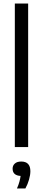

<svg xmlns="http://www.w3.org/2000/svg" viewBox="-20 -828 242 1081"><path d="M63.5 0V-808H138.5V0ZM75.5 233Q85 211.5 89.5 194.5Q94 177.5 96 162.5Q51 160 51 121.5Q51 104 63.5 92.8Q76 81.5 99.5 81.5Q151 81.5 151 136Q151 157 143.5 183.2Q136 209.5 123 233Z"/></svg>

Font: Encode Sans Condensed Condensed
Style: Regular
Weight: 400
Width: 3
Designer: Multiple Designers
Foundry: Impallari Type
Version: Version 3.000; ttfautohint (v1.8.3) -l 8 -r 50 -G 200 -x 14 